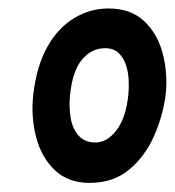

<svg xmlns="http://www.w3.org/2000/svg" viewBox="-20 -1026 403 442"><path d="M186 -605Q137 -605 106.2 -634.2Q75.5 -663.5 63.2 -710Q51 -756.5 56.5 -807.5Q64 -873.5 88.8 -917.8Q113.5 -962 150.5 -984.2Q187.5 -1006.5 229.5 -1006.5Q280.5 -1006.5 311.2 -978Q342 -949.5 354.2 -904.2Q366.5 -859 361.5 -808.5Q355 -758.5 334.2 -712Q313.5 -665.5 277 -635.2Q240.5 -605 186 -605ZM200 -698Q226.5 -698 248.2 -726.2Q270 -754.5 275.5 -808.5Q277 -823 276.2 -841.2Q275.5 -859.5 270 -876.2Q264.5 -893 253 -904Q241.5 -915 222 -915Q190.5 -915 168.5 -888.5Q146.5 -862 141 -805Q138.5 -777.5 143 -753Q147.5 -728.5 161.5 -713.2Q175.5 -698 200 -698Z"/></svg>

Font: Edu SA Hand Medium
Style: Regular
Weight: 500
Designer: Tina and Corey Anderson, Eben Sorkin, Mirko Velimirovic
Foundry: Google for Education
Version: Version 2.000